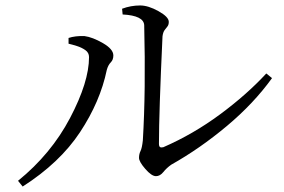

<svg xmlns="http://www.w3.org/2000/svg" viewBox="-20 -702 1040 703"><path d="M429 -649 427 -670Q459 -682 493 -682Q523 -682 560.5 -661Q598 -640 598 -622Q598 -611 593 -605Q588 -599 582.5 -591.5Q577 -584 575 -569Q562 -289 562 -176Q562 -166 566 -163.5Q570 -161 578 -163Q688 -211 786 -283.5Q884 -356 955 -433L976 -416Q909 -323 810.5 -240.5Q712 -158 607 -99Q590 -87 578 -72Q566 -57 551 -57Q535 -57 512 -83.5Q489 -110 489 -124Q489 -138 494.5 -149Q500 -160 503 -188Q514 -370 508 -610Q506 -645 429 -649ZM306 -493Q306 -509 292.5 -518.5Q279 -528 261.5 -533.5Q244 -539 231 -542V-563Q255 -571 289 -570Q319 -566 357 -544Q395 -522 395 -499Q395 -483 385.5 -473.5Q376 -464 371 -446Q347 -330 273 -218Q199 -106 63 -19L46 -40Q167 -138 236.5 -270Q306 -402 306 -493Z"/></svg>

Font: Han-Nom Khai
Style: Regular
Weight: 400
Version: Version 1.200;June 22, 2023;FontCreator 14.0.0.2814 64-bit